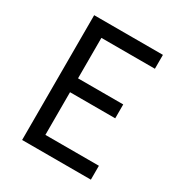

<svg xmlns="http://www.w3.org/2000/svg" viewBox="-170 -840 901 959"><g transform="rotate(30 281.0 -360.0)"><path d="M95.7 0V-719.7H492.2V-639.6H183.6V-406.2H444.3V-326.2H183.6V-80.1H492.2V0Z"/></g></svg>

Font: Reddit Mono
Style: Regular
Weight: 400
Monospace: yes
Designer: Stephen Hutchings
Foundry: Reddit
Version: Version 1.014; ttfautohint (v1.8.4.7-5d5b)